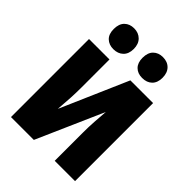

<svg xmlns="http://www.w3.org/2000/svg" viewBox="-216 -857 962 962"><g transform="rotate(45 265.0 -375.5)"><path d="M38 0V-553H183V-355Q183 -316 181 -280.5Q179 -245 175 -195L331 -553H492V0H348V-202Q348 -240 350.5 -277.5Q353 -315 356 -354L200 0ZM364 -603Q332 -603 313 -622Q294 -641 294 -676Q294 -713 313.5 -732Q333 -751 364 -751Q397 -751 416.5 -731Q436 -711 436 -676Q436 -641 416.5 -622Q397 -603 364 -603ZM160 -603Q129 -603 109.5 -621.5Q90 -640 90 -676Q90 -713 109.5 -732Q129 -751 160 -751Q192 -751 212 -731Q232 -711 232 -676Q232 -641 212 -622Q192 -603 160 -603Z"/></g></svg>

Font: Noto Sans Mono Condensed Black
Style: Regular
Weight: 900
Width: 3
Designer: Monotype Design Team
Foundry: Monotype Imaging Inc.
Version: Version 2.014